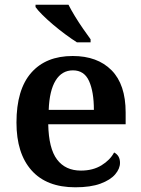

<svg xmlns="http://www.w3.org/2000/svg" viewBox="-20 -786 599 816"><path d="M300 10Q178 10 114 -62Q50 -134 50 -265Q50 -405 112.5 -476.5Q175 -548 289 -548Q394 -548 454 -487.5Q514 -427 514 -308V-258H185Q187 -155 222.5 -108Q258 -61 324 -61Q375 -61 411.5 -83.5Q448 -106 465 -138Q490 -125 490 -94Q490 -69 469.5 -45Q449 -21 407 -5.5Q365 10 300 10ZM379 -319Q379 -396 358.5 -441.5Q338 -487 290 -487Q243 -487 216.5 -444Q190 -401 187 -319ZM307 -606Q285 -620 258.5 -639.5Q232 -659 206 -681Q180 -703 160 -723Q140 -743 131 -756V-766H271Q282 -744 298.5 -717Q315 -690 333 -664Q351 -638 365 -619V-606Z"/></svg>

Font: Noto Serif Tibetan SemiBold
Style: Regular
Weight: 600
Designer: Monotype Design Team
Foundry: Monotype Imaging Inc.
Version: Version 2.103; ttfautohint (v1.8.4.7-5d5b)